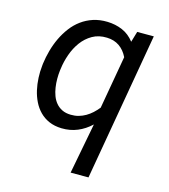

<svg xmlns="http://www.w3.org/2000/svg" viewBox="-110 -626 808 917"><g transform="rotate(15 293.5 -167.5)"><path d="M62 -265.1Q66.4 -298.8 75.7 -332.3Q85 -365.7 99.6 -396.5Q114.3 -427.2 134.3 -453.6Q154.3 -480 180.2 -499Q206.1 -518.1 238 -528.6Q270 -539.1 308.6 -538.1Q348.1 -537.1 382.6 -522.5Q417 -507.8 441.9 -475.6L457.5 -528.3H539.6L412.6 203.1H324.2L372.1 -47.9Q341.3 -19 305.4 -4.2Q269.5 10.7 227.1 9.8Q191.9 8.8 165 -2.9Q138.2 -14.6 118.7 -34.4Q99.1 -54.2 86.4 -80.1Q73.7 -106 67.1 -135Q60.5 -164.1 59.1 -194.8Q57.6 -225.6 61 -254.9ZM148.9 -254.9Q146.5 -235.4 146.5 -213.6Q146.5 -191.9 149.7 -170.9Q152.8 -149.9 159.9 -130.9Q167 -111.8 179.2 -97.2Q191.4 -82.5 209.5 -73.5Q227.5 -64.5 252.9 -64Q273.4 -63.5 291.5 -68.6Q309.6 -73.7 325.7 -83Q341.8 -92.3 356 -105.2Q370.1 -118.2 382.8 -133.8L428.7 -395.5Q413.1 -427.7 387.2 -445.6Q361.3 -463.4 325.7 -464.4Q284.7 -465.8 253.7 -448Q222.7 -430.2 201.4 -401.1Q180.2 -372.1 167.5 -336.2Q154.8 -300.3 150.4 -265.1Z"/></g></svg>

Font: Roboto Mono
Style: Italic
Weight: 400
Designer: Google
Version: Version 2.000985; 2015; ttfautohint (v1.3)